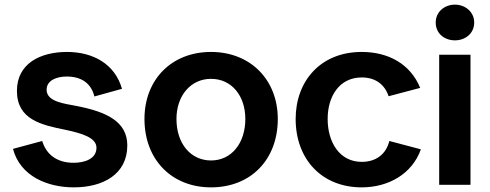

<svg xmlns="http://www.w3.org/2000/svg" viewBox="-20 -797 2111 828"><path d="M298 11C185 11 67 -37 36 -155L162 -189C181 -126 231 -95 297 -95C344 -95 396 -111 396 -160C396 -203 334 -222 263 -237C159 -258 53 -281 53 -405C53 -524 155 -573 269 -573C381 -573 476 -521 506 -414L387 -381C373 -440 328 -467 268 -467C225 -467 181 -451 181 -410C181 -357 261 -350 310 -340C439 -315 529 -273 529 -170C529 -45 424 11 298 11Z M890 11C1062 11 1178 -109 1178 -284C1178 -453 1060 -573 890 -573C720 -573 603 -454 603 -284C603 -108 721 11 890 11ZM741 -284C741 -385 803 -457 890 -457C979 -457 1038 -384 1038 -284C1038 -179 978 -105 890 -105C803 -105 741 -177 741 -284Z M1540 11C1367 11 1255 -111 1255 -284C1255 -446 1361 -573 1540 -573C1655 -573 1750 -521 1792 -418L1656 -382C1638 -435 1597 -463 1540 -463C1443 -463 1393 -381 1393 -284C1393 -184 1444 -99 1540 -99C1602 -99 1645 -132 1659 -189L1795 -153C1757 -46 1654 11 1540 11Z M1874 0H2009V-561H1874ZM1859 -700C1859 -653 1896 -623 1942 -623C1987 -623 2025 -653 2025 -700C2025 -745 1987 -777 1942 -777C1896 -777 1859 -745 1859 -700Z"/></svg>

Font: Swile Sans
Style: Bold
Weight: 700
Designer: Lord
Foundry: Lord
Version: Version 1.477;FEAKit 1.0